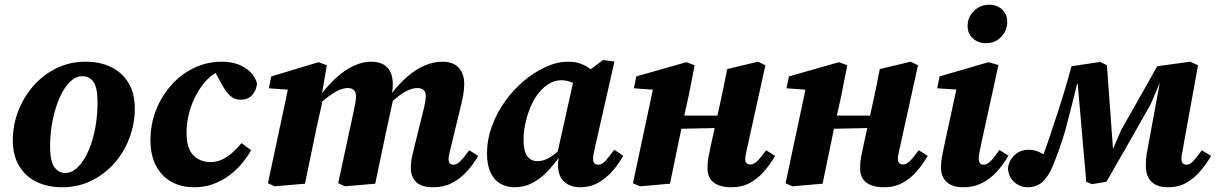

<svg xmlns="http://www.w3.org/2000/svg" viewBox="-20 -774 5127 809"><path d="M243 15Q182 15 135.5 -7Q89 -29 61.5 -73.5Q34 -118 34 -183Q34 -247 57 -306.5Q80 -366 121 -412.5Q162 -459 218 -486.5Q274 -514 341 -514Q402 -514 448 -491.5Q494 -469 521 -425.5Q548 -382 548 -316Q548 -253 525.5 -193Q503 -133 462 -86.5Q421 -40 365 -12.5Q309 15 243 15ZM255 -45Q279 -45 300 -62.5Q321 -80 338 -109.5Q355 -139 367 -177Q379 -215 385 -257.5Q391 -300 391 -343Q391 -404 374 -428.5Q357 -453 327 -453Q303 -453 282.5 -436Q262 -419 245 -389.5Q228 -360 216 -322Q204 -284 197.5 -242Q191 -200 191 -158Q191 -95 209 -70Q227 -45 255 -45Z M800 15Q742 15 700.5 -9Q659 -33 636.5 -77Q614 -121 614 -183Q614 -250 637 -309Q660 -368 701 -414.5Q742 -461 797 -487.5Q852 -514 915 -514Q954 -514 984 -502.5Q1014 -491 1034.5 -471Q1055 -451 1063 -423Q1061 -395 1043.5 -374.5Q1026 -354 994 -354Q969 -354 951 -369.5Q933 -385 916 -416L878 -485H932V-472H899Q874 -461 850 -435.5Q826 -410 807 -375Q788 -340 777 -298.5Q766 -257 766 -214Q766 -149 794.5 -120Q823 -91 868 -91Q892 -91 914 -101Q936 -111 957 -129Q978 -147 998 -171L1038 -141Q1023 -114 1000 -86Q977 -58 947 -35.5Q917 -13 880 1Q843 15 800 15Z M1138 11 1109 -2 1199 -425 1248 -392 1113 -402 1123 -452 1322 -512 1357 -499 1334 -363H1342L1312 -227Q1300 -170 1288.5 -113.5Q1277 -57 1265 0ZM1434 11 1405 -2 1468 -295Q1473 -318 1476.5 -336Q1480 -354 1480 -369Q1480 -386 1471 -394.5Q1462 -403 1446 -403Q1429 -403 1410 -395Q1391 -387 1368 -370.5Q1345 -354 1318 -328L1315 -380H1336Q1366 -419 1399.5 -449Q1433 -479 1470 -496.5Q1507 -514 1544 -514Q1589 -514 1612 -489.5Q1635 -465 1635 -420Q1635 -400 1632.5 -386Q1630 -372 1628 -358L1637 -357L1608 -224Q1596 -168 1584.5 -112.5Q1573 -57 1561 0ZM1805 15Q1756 15 1733.5 -7Q1711 -29 1711 -65Q1711 -90 1716.5 -115.5Q1722 -141 1728 -164L1761 -297Q1767 -320 1770.5 -338Q1774 -356 1774 -369Q1774 -386 1765 -394.5Q1756 -403 1739 -403Q1722 -403 1702.5 -395Q1683 -387 1660.5 -370Q1638 -353 1610 -326L1607 -380H1630Q1661 -420 1695 -450Q1729 -480 1767 -497Q1805 -514 1844 -514Q1889 -514 1912.5 -489Q1936 -464 1936 -420Q1936 -396 1931.5 -372Q1927 -348 1921 -324L1881 -159Q1877 -142 1873.5 -128Q1870 -114 1870 -104Q1870 -93 1875 -86.5Q1880 -80 1890 -80Q1905 -80 1919.5 -94.5Q1934 -109 1957 -141L1995 -117Q1976 -84 1949 -53.5Q1922 -23 1886.5 -4Q1851 15 1805 15Z M2150 15Q2115 15 2088.5 0Q2062 -15 2047 -47Q2032 -79 2032 -129Q2032 -185 2052 -240.5Q2072 -296 2107 -345.5Q2142 -395 2186.5 -432.5Q2231 -470 2279.5 -492Q2328 -514 2374 -514Q2399 -514 2419 -508Q2439 -502 2456.5 -491Q2474 -480 2491 -464L2434 -399Q2411 -418 2389 -427Q2367 -436 2344 -436Q2331 -436 2316.5 -431.5Q2302 -427 2287.5 -417.5Q2273 -408 2260 -394Q2237 -370 2220.5 -334.5Q2204 -299 2195 -260Q2186 -221 2186 -187Q2186 -137 2201.5 -116Q2217 -95 2244 -95Q2261 -95 2278 -101.5Q2295 -108 2314 -122.5Q2333 -137 2356 -159L2358 -112H2336Q2313 -79 2284.5 -49.5Q2256 -20 2222 -2.5Q2188 15 2150 15ZM2426 15Q2383 15 2357.5 -8Q2332 -31 2331 -77Q2331 -84 2331.5 -90Q2332 -96 2333 -101.5Q2334 -107 2335 -112L2325 -113L2400 -450L2427 -451L2521 -521L2569 -515L2489 -162Q2485 -143 2482 -129.5Q2479 -116 2479 -105Q2479 -93 2484.5 -86.5Q2490 -80 2501 -80Q2516 -80 2530.5 -95.5Q2545 -111 2568 -143L2606 -118Q2587 -83 2560.5 -53Q2534 -23 2500.5 -4Q2467 15 2426 15Z M2676 11 2647 -2 2737 -425 2786 -392 2651 -402 2661 -452 2872 -512 2907 -499 2882 -372 2850 -227Q2838 -170 2826.5 -113.5Q2815 -57 2803 0ZM2781 -230V-287H3065V-236ZM3062 15Q3012 15 2986.5 -5.5Q2961 -26 2961 -65Q2961 -91 2966 -116.5Q2971 -142 2976 -165L3012 -328Q3021 -367 3028.5 -405Q3036 -443 3044 -483L3174 -514L3205 -499L3131 -163Q3127 -145 3123.5 -129.5Q3120 -114 3120 -104Q3120 -93 3125.5 -87Q3131 -81 3142 -81Q3156 -81 3170.5 -95Q3185 -109 3208 -141L3246 -117Q3226 -83 3200.5 -53Q3175 -23 3141 -4Q3107 15 3062 15Z M3319 11 3290 -2 3380 -425 3429 -392 3294 -402 3304 -452 3515 -512 3550 -499 3525 -372 3493 -227Q3481 -170 3469.5 -113.5Q3458 -57 3446 0ZM3424 -230V-287H3708V-236ZM3705 15Q3655 15 3629.5 -5.5Q3604 -26 3604 -65Q3604 -91 3609 -116.5Q3614 -142 3619 -165L3655 -328Q3664 -367 3671.5 -405Q3679 -443 3687 -483L3817 -514L3848 -499L3774 -163Q3770 -145 3766.5 -129.5Q3763 -114 3763 -104Q3763 -93 3768.5 -87Q3774 -81 3785 -81Q3799 -81 3813.5 -95Q3828 -109 3851 -141L3889 -117Q3869 -83 3843.5 -53Q3818 -23 3784 -4Q3750 15 3705 15Z M3945 -68Q3945 -93 3950.5 -120.5Q3956 -148 3961 -172L4016 -426L4049 -394L3929 -402L3939 -452L4145 -512L4187 -500L4113 -162Q4109 -144 4106.5 -129.5Q4104 -115 4104 -105Q4104 -93 4109.5 -86.5Q4115 -80 4125 -80Q4139 -80 4153.5 -94.5Q4168 -109 4191 -142L4229 -118Q4207 -80 4179.5 -50Q4152 -20 4117.5 -2.5Q4083 15 4040 15Q3992 15 3968.5 -7.5Q3945 -30 3945 -68ZM4134 -592Q4102 -592 4079.5 -612Q4057 -632 4057 -665Q4057 -701 4083.5 -727.5Q4110 -754 4148 -754Q4182 -754 4203 -733.5Q4224 -713 4224 -682Q4224 -645 4198.5 -618.5Q4173 -592 4134 -592Z M4310 15Q4279 15 4254 -6.5Q4229 -28 4227 -67Q4233 -101 4256.5 -122Q4280 -143 4314 -143Q4330 -143 4342.5 -139.5Q4355 -136 4370.5 -127.5Q4386 -119 4410 -103L4376 -54L4356 -71Q4364 -90 4372 -111Q4380 -132 4388 -154.5Q4396 -177 4404 -201Q4412 -225 4420 -250Q4441 -311 4460 -373.5Q4479 -436 4495 -495L4616 -513L4644 -499L4671 -129H4662L4704 -226Q4741 -291 4779.5 -359Q4818 -427 4856 -495L4995 -514L5028 -499L4968 -169Q4965 -148 4961.5 -132Q4958 -116 4958 -104Q4958 -93 4963.5 -86.5Q4969 -80 4979 -80Q4994 -80 5007.5 -94.5Q5021 -109 5044 -141L5083 -117Q5063 -83 5037.5 -53Q5012 -23 4979 -4Q4946 15 4902 15Q4855 15 4831.5 -8.5Q4808 -32 4808 -75Q4808 -103 4811.5 -125Q4815 -147 4820 -171L4875 -469L4902 -430H4869L4828 -334Q4782 -252 4735.5 -171Q4689 -90 4642 -8L4581 2L4557 -8L4521 -420H4518Q4507 -372 4494 -322.5Q4481 -273 4469 -226Q4463 -206 4457 -187Q4451 -168 4444.5 -149.5Q4438 -131 4431 -112.5Q4424 -94 4416 -75Q4398 -31 4373 -8Q4348 15 4310 15Z"/></svg>

Font: Source Serif 4
Style: Bold Italic
Weight: 700
Italic angle: -12°
Designer: Frank Grießhammer
Foundry: Adobe Systems Incorporated
Version: Version 4.004;hotconv 1.0.116;makeotfexe 2.5.65601